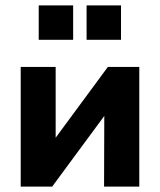

<svg xmlns="http://www.w3.org/2000/svg" viewBox="-20 -694 595 714"><path d="M57 0V-445H187V-129H148L381 -445H498V0H367L368 -316H407L174 0ZM302 -546V-674H430V-546ZM124 -546V-674H252V-546Z"/></svg>

Font: Nunito Sans 12pt ExtraLight
Style: Weight 830 Width 84 Optical size 12.0 YTLC 445
Weight: 830
Width: 4
Designer: Vernon Adams
Foundry: Vernon Adams
Version: Version 3.101;gftools[0.9.27]